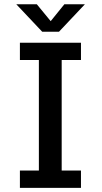

<svg xmlns="http://www.w3.org/2000/svg" viewBox="-20 -906 490 926"><path d="M389.5 -885.5 264.5 -753H183.5L58.5 -885.5H157.5L224.5 -804L290.5 -885.5ZM370.5 -616.5H277.5V-83.5H370.5V0H76V-83.5H167.5V-616.5H76V-700H370.5Z"/></svg>

Font: League Mono Condensed Medium
Style: Regular
Weight: 500
Width: 1
Designer: Tyler Finck
Foundry: The League of Moveable Type / Tyler Finck
Version: Version 2.210